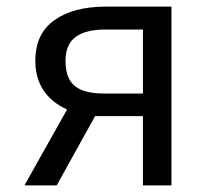

<svg xmlns="http://www.w3.org/2000/svg" viewBox="-20 -560 655 580"><path d="M53.8 0 182.6 -229.2Q86.7 -273.3 86.7 -376.9Q86.7 -457.4 143.8 -498.7Q201 -540 300 -540H497.9V0H411.8V-209.2H267.2L151.3 0ZM295.4 -277.4H411.8V-470.8H297.9Q239.5 -470.8 208.7 -448.5Q177.9 -426.2 177.9 -375.9Q177.9 -323.6 205.6 -300.5Q233.3 -277.4 295.4 -277.4Z"/></svg>

Font: FiraCode Nerd Font
Style: Regular
Weight: 400
Designer: Carrois Corporate, Edenspiekermann AG, Nikita Prokopov
Foundry: Carrois Corporate, Edenspiekermann AG, Nikita Prokopov
Version: Version 6.002;Nerd Fonts 2.1.0